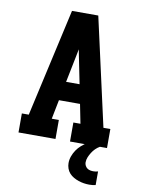

<svg xmlns="http://www.w3.org/2000/svg" viewBox="-102 -803 804 1094"><g transform="rotate(10 300.0 -256.0)"><path d="M44 0V-110H84L224 -735H376L516 -110H556V0H342V-110H383L361 -221H239L217 -110H258V0ZM261 -331H339L307 -490Q305 -499 303.5 -508Q302 -517 300 -526Q298 -517 296.5 -508Q295 -499 293 -490ZM492 223Q476 223 460.5 220.5Q445 218 430 213Q415 208 401 200Q387 192 376.5 180.5Q366 169 360.5 153.5Q355 138 355 122Q355 102 362 82.5Q369 63 380.5 46Q392 29 407.5 15.5Q423 2 440 -8.5Q457 -19 476 -26.5Q495 -34 515 -39V0Q501 8 490 19Q479 30 470.5 43.5Q462 57 456 71.5Q450 86 450 102Q450 111 454.5 120Q459 129 466.5 134.5Q474 140 483.5 142Q493 144 502 144Q509 144 516 143Q523 142 529 140V219Q520 221 511 222Q502 223 492 223Z"/></g></svg>

Font: Iosevka Etoile Extrabold
Style: Regular
Weight: 800
Designer: Belleve Invis
Foundry: Belleve Invis
Version: Version 22.1.2; ttfautohint (v1.8.4)